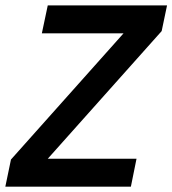

<svg xmlns="http://www.w3.org/2000/svg" viewBox="-35 -696 643 716"><path d="M-15.1 0 5.9 -101.1 425.8 -571.8H121.1L143.1 -675.8H587.9L567.9 -580.1L143.1 -104H474.1L453.1 0Z"/></svg>

Font: Clear Sans Medium
Style: Italic
Weight: 500
Italic angle: -12°
Foundry: Intel Corporation
Version: Version 1.00